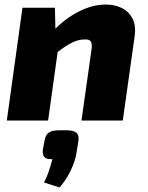

<svg xmlns="http://www.w3.org/2000/svg" viewBox="-20 -531 650 846"><path d="M446 -511Q487 -511 518 -495Q549 -479 564.5 -447.5Q580 -416 573 -369L521 0H339L383 -311Q387 -338 380 -348.5Q373 -359 350 -357Q325 -357 295 -342Q265 -327 223 -293L196 -374Q250 -438 316.5 -474.5Q383 -511 446 -511ZM222 -497 225 -365 241 -352 192 0H10L79 -497ZM273 43Q304 43 317 54.5Q330 66 325 93L317 143Q311 181 290 223.5Q269 266 242 295L174 273Q187 248 195.5 222.5Q204 197 211 170Q185 172 175.5 161Q166 150 169 128L176 90Q181 62 196 52.5Q211 43 243 43Z"/></svg>

Font: Exo 2 ExtraBold
Style: Italic
Weight: 800
Italic angle: -8°
Designer: Natanael Gama
Foundry: Natanael Gama
Version: Version 2.010